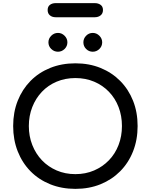

<svg xmlns="http://www.w3.org/2000/svg" viewBox="-20 -1195 961 1225"><path d="M461 10Q373 10 300 -19.5Q227 -49 174.5 -102.5Q122 -156 93 -229.5Q64 -303 64 -391Q64 -479 93 -552Q122 -625 174.5 -678.5Q227 -732 300 -761.5Q373 -791 461 -791Q549 -791 621.5 -761.5Q694 -732 747 -678.5Q800 -625 829 -552Q858 -479 858 -391Q858 -303 829 -229.5Q800 -156 747 -102.5Q694 -49 621.5 -19.5Q549 10 461 10ZM461 -84Q526 -84 580.5 -107.5Q635 -131 675 -172.5Q715 -214 736.5 -270Q758 -326 758 -391Q758 -456 736.5 -512Q715 -568 675 -609.5Q635 -651 580.5 -674Q526 -697 461 -697Q396 -697 341.5 -674Q287 -651 247.5 -609.5Q208 -568 186 -512Q164 -456 164 -391Q164 -326 186 -270Q208 -214 247.5 -172.5Q287 -131 341.5 -107.5Q396 -84 461 -84ZM350 -865Q325 -865 307 -882.5Q289 -900 289 -925Q289 -949 307 -967Q325 -985 350 -985Q374 -985 392 -967Q410 -949 410 -925Q410 -900 392 -882.5Q374 -865 350 -865ZM572 -865Q547 -865 529.5 -882.5Q512 -900 512 -925Q512 -949 529.5 -967Q547 -985 572 -985Q596 -985 614 -967Q632 -949 632 -925Q632 -900 614 -882.5Q596 -865 572 -865ZM335 -1085Q313 -1085 298.5 -1097Q284 -1109 284 -1131Q284 -1153 298.5 -1164Q313 -1175 335 -1175H585Q607 -1175 622 -1164Q637 -1153 637 -1131Q637 -1109 622 -1097Q607 -1085 585 -1085Z"/></svg>

Font: Comfortaa
Style: Bold
Weight: 700
Designer: Johan Aakerlund
Foundry: Johan Aakerlund
Version: Version 3.104; ttfautohint (v1.8.1.43-b0c9)